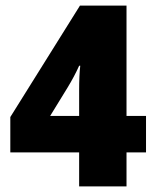

<svg xmlns="http://www.w3.org/2000/svg" viewBox="-20 -762 559 689"><path d="M504 -215H434V-93H264V-215H17V-342L267 -742H434V-346H504ZM264 -346V-439Q264 -465 265 -487Q266 -509 268 -526H264Q247 -488 222 -447L160 -346Z"/></svg>

Font: Noto Sans Telugu UI Condensed Black
Style: Regular
Weight: 900
Width: 3
Designer: Jelle Bosma - Monotype Design Team
Foundry: Monotype Imaging Inc.
Version: Version 2.005; ttfautohint (v1.8.4.7-5d5b)